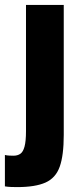

<svg xmlns="http://www.w3.org/2000/svg" viewBox="-46 -550 340 783"><path d="M24 213Q13 213 -1 212.5Q-15 212 -26 210V82Q-18 84 -8.5 84.5Q1 85 9 85Q25 85 36.5 77.5Q48 70 54 48Q60 26 60 -15V-530H214V0Q214 84 197.5 130Q181 176 139.5 194.5Q98 213 24 213Z"/></svg>

Font: Golos Text
Style: Bold
Weight: 700
Designer: A.Korolkova, Vitaly Kuzmin
Foundry: ParaType Ltd
Version: Version 2.004